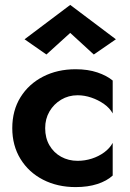

<svg xmlns="http://www.w3.org/2000/svg" viewBox="-20 -752 528 782"><path d="M169 -530 80 -592 266 -732 452 -592 362 -530 266 -618ZM164 -230Q164 -190 181.5 -160Q199 -130 229 -113.5Q259 -97 296 -97Q326 -97 354 -106Q382 -115 404.5 -131.5Q427 -148 439 -170V-37Q415 -15 376.5 -2.5Q338 10 288 10Q214 10 155.5 -20Q97 -50 63.5 -104.5Q30 -159 30 -230Q30 -302 63.5 -356Q97 -410 155.5 -440Q214 -470 288 -470Q338 -470 376.5 -457Q415 -444 439 -424V-290Q427 -312 403.5 -328.5Q380 -345 352 -354.5Q324 -364 296 -364Q259 -364 229 -346Q199 -328 181.5 -298Q164 -268 164 -230Z"/></svg>

Font: Venryn Sans SemiBold
Style: Regular
Weight: 600
Designer: Owen Earl, indestructible type* (font) & Cristiano Sobral (main changes)
Version: Version 3.60;October 28, 2020;FontCreator 13.0.0.2681 64-bit